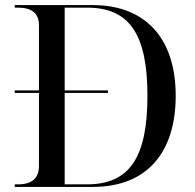

<svg xmlns="http://www.w3.org/2000/svg" viewBox="-20 -734 767 754"><path d="M38 0H344C561 0 670 -139 670 -358C670 -585 550 -714 344 -714H38V-704H51C105 -704 133 -681 133 -636V-379H38V-369H133V-82C133 -34 105 -10 51 -10H38ZM321 -10H234V-369H404V-379H234V-704H322C488 -704 559 -600 559 -358C559 -114 488 -10 321 -10Z"/></svg>

Font: Noto Serif Display
Style: Regular
Weight: 400
Designer: Monotype Design Team
Foundry: Monotype Imaging Inc.
Version: Version 2.009